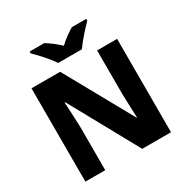

<svg xmlns="http://www.w3.org/2000/svg" viewBox="-205 -1102 1233 1272"><g transform="rotate(-30 411.5 -465.5)"><path d="M321 -771H503C533 -816 593 -882 628 -917V-931H518C483 -910 446 -884 411 -851C376 -884 342 -909 307 -931H195V-917C233 -881 292 -816 321 -771ZM739 0V-714H586V-383C587 -325 591 -254 593 -197H590L303 -714H84V0H236V-330C234 -391 230 -465 227 -523H231L519 0Z"/></g></svg>

Font: Noto Sans Arabic ExtBd
Style: Regular
Weight: 800
Designer: Monotype Design Team, Nadine Chahine, Nizar Qandah and Khaled Hosny
Foundry: Monotype Imaging Inc.
Version: Version 2.012